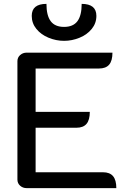

<svg xmlns="http://www.w3.org/2000/svg" viewBox="-20 -972 666 992"><path d="M70 -656Q70 -675 84 -687.5Q98 -700 118 -700H561Q561 -658 544 -638Q527 -618 491 -618H164V-394H444Q444 -352 427 -332Q410 -312 375 -312H164V-82H512Q547 -82 564 -62Q581 -42 581 0H118Q98 0 84 -12.5Q70 -25 70 -44ZM144 -890Q144 -952 220 -952Q220 -892 242 -862.5Q264 -833 311 -833Q358 -833 380 -862.5Q402 -892 402 -952Q478 -952 478 -890Q478 -852 454 -822.5Q430 -793 391 -777Q352 -761 311 -761Q270 -761 231 -777Q192 -793 168 -822.5Q144 -852 144 -890Z"/></svg>

Font: K2D
Style: Regular
Weight: 400
Version: Version 1.000; ttfautohint (v1.6)